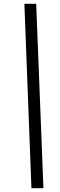

<svg xmlns="http://www.w3.org/2000/svg" viewBox="-20 -802 313 1008"><path d="M145 186 108 -782H170L208 186Z"/></svg>

Font: Ubuntu Sans Condensed
Style: Italic
Weight: 400
Width: 3
Italic angle: -13.5°
Designer: Dalton Maag Ltd
Foundry: Dalton Maag Ltd
Version: Version 1.006; ttfautohint (v1.8.4.7-5d5b)